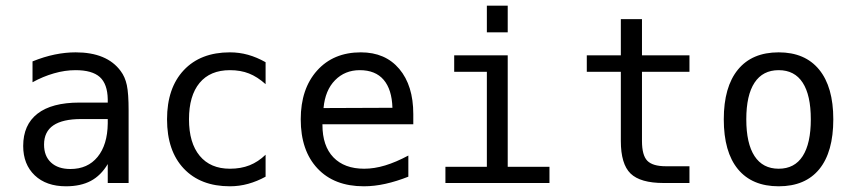

<svg xmlns="http://www.w3.org/2000/svg" viewBox="-20 -651 3040 683"><path d="M268.6 -227.5Q203.1 -227.5 169.9 -205.1Q136.7 -182.6 136.7 -136.7Q136.7 -95.7 161.6 -72.8Q186.5 -49.8 230.5 -49.8Q292 -49.8 327.1 -92.8Q362.3 -135.7 363.3 -211.9V-227.5ZM437.5 -258.8V0H363.3V-67.4Q338.9 -26.4 302.7 -7.3Q266.6 11.7 214.8 11.7Q144.5 11.7 103.5 -27.3Q62.5 -66.4 62.5 -131.8Q62.5 -207 113.3 -246.6Q164.1 -286.1 262.7 -286.1H363.3V-297.9Q362.3 -352.5 335 -377Q307.6 -401.4 249 -401.4Q210.9 -401.4 171.9 -390.1Q132.8 -378.9 95.7 -358.4V-432.6Q136.7 -449.2 174.8 -457Q212.9 -464.8 249 -464.8Q304.7 -464.8 344.7 -448.2Q384.8 -431.6 409.2 -398.4Q424.8 -377.9 431.2 -348.1Q437.5 -318.4 437.5 -258.8Z M924.8 -22.5Q894.5 -5.9 862.8 2.9Q831.1 11.7 797.9 11.7Q693.4 11.7 633.8 -51.3Q574.2 -114.3 574.2 -226.6Q574.2 -337.9 633.8 -401.4Q693.4 -464.8 797.9 -464.8Q831.1 -464.8 862.3 -456.1Q893.6 -447.3 924.8 -429.7V-351.6Q895.5 -377.9 865.7 -389.6Q835.9 -401.4 797.9 -401.4Q727.5 -401.4 689.9 -356Q652.3 -310.5 652.3 -226.6Q652.3 -142.6 690.4 -96.7Q728.5 -50.8 797.9 -50.8Q836.9 -50.8 867.7 -63Q898.4 -75.2 924.8 -100.6Z M1450.2 -245.1V-209H1127V-207Q1127 -131.8 1166 -91.3Q1205.1 -50.8 1275.4 -50.8Q1311.5 -50.8 1350.1 -62.5Q1388.7 -74.2 1432.6 -97.7V-22.5Q1390.6 -5.9 1351.1 2.9Q1311.5 11.7 1274.4 11.7Q1168.9 11.7 1109.4 -51.8Q1049.8 -115.2 1049.8 -226.6Q1049.8 -335 1107.9 -399.9Q1166 -464.8 1263.7 -464.8Q1350.6 -464.8 1400.4 -405.8Q1450.2 -346.7 1450.2 -245.1ZM1376 -267.6Q1374 -333 1344.7 -367.2Q1315.4 -401.4 1259.8 -401.4Q1207 -401.4 1171.9 -365.7Q1136.7 -330.1 1130.9 -266.6Z M1595.7 -454.1H1786.1V-57.6H1934.6V0H1564.5V-57.6H1711.9V-395.5H1595.7ZM1711.9 -630.9H1786.1V-536.1H1711.9Z M2263.7 -583V-454.1H2432.6V-395.5H2263.7V-149.4Q2263.7 -98.6 2282.7 -79.1Q2301.8 -59.6 2348.6 -59.6H2432.6V0H2340.8Q2257.8 0 2223.1 -33.7Q2188.5 -67.4 2188.5 -149.4V-395.5H2067.4V-454.1H2188.5V-583Z M2750 -401.4Q2693.4 -401.4 2664.1 -356.9Q2634.8 -312.5 2634.8 -226.6Q2634.8 -140.6 2664.1 -95.7Q2693.4 -50.8 2750 -50.8Q2806.6 -50.8 2835.4 -95.7Q2864.3 -140.6 2864.3 -226.6Q2864.3 -312.5 2835.4 -356.9Q2806.6 -401.4 2750 -401.4ZM2750 -464.8Q2843.8 -464.8 2894 -403.3Q2944.3 -341.8 2944.3 -226.6Q2944.3 -110.4 2894.5 -49.3Q2844.7 11.7 2750 11.7Q2655.3 11.7 2605 -49.3Q2554.7 -110.4 2554.7 -226.6Q2554.7 -341.8 2605 -403.3Q2655.3 -464.8 2750 -464.8Z"/></svg>

Font: BabelStone Shapes
Style: Regular
Weight: 400
Designer: Andrew West
Foundry: BabelStone
Version: Version 15.0.0 September 13, 2022